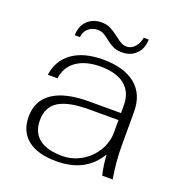

<svg xmlns="http://www.w3.org/2000/svg" viewBox="-122 -762 826 877"><g transform="rotate(20 291.0 -323.5)"><path d="M58 -139Q58 -217 118 -257.5Q178 -298 293 -298H449V-335Q449 -399 408 -432.5Q367 -466 289 -466Q217 -466 173 -435Q129 -404 122 -348H75Q85 -421 141 -460.5Q197 -500 289 -500Q392 -500 447.5 -454.5Q503 -409 503 -324V-160Q503 -78 517 0H466Q455 -45 452 -98Q388 10 246 10Q155 10 106.5 -28.5Q58 -67 58 -139ZM449 -205V-264H307Q206 -264 159 -234.5Q112 -205 112 -141Q112 -82 150.5 -52Q189 -22 263 -22Q312 -22 355 -47Q398 -72 423.5 -114Q449 -156 449 -205ZM225 -657Q250 -657 269 -647.5Q288 -638 311 -620Q329 -606 341.5 -599Q354 -592 368 -592Q390 -592 407 -610Q424 -628 429 -657H453Q453 -614 426.5 -587Q400 -560 358 -560Q331 -560 313 -569Q295 -578 275 -594Q259 -607 247.5 -613Q236 -619 221 -619Q193 -619 174.5 -602.5Q156 -586 154 -560H129Q129 -603 155.5 -630Q182 -657 225 -657Z"/></g></svg>

Font: Fahkwang ExtraLight
Style: Regular
Weight: 275
Designer: Suppakit Chalermlarp | Katatrad Co.,Ltd.
Foundry: Cadson Demak Co.,Ltd.
Version: Version 1.000; ttfautohint (v1.6)